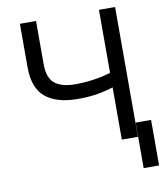

<svg xmlns="http://www.w3.org/2000/svg" viewBox="-94 -783 876 1030"><g transform="rotate(-10 344.0 -268.0)"><path d="M172.9 -707V-470.7Q172.9 -396.5 210.4 -366.2Q248 -335.9 322.3 -335.9Q421.9 -335.9 515.6 -363.8V-707H603.5V0H515.6V-284.7Q468.3 -270 424.3 -262.9Q380.4 -255.9 322.3 -255.9Q206.1 -255.9 145.5 -306.6Q85 -357.4 85 -470.7V-707ZM688.5 170.9H604.5V-77.1H688.5Z"/></g></svg>

Font: Pretendard
Style: Regular
Weight: 400
Designer: Base glyphs from Inter by Rasmus Andersson; Hangeul glyphs from Noto Sans CJK(Source Han Sans) by Jang Soo-young and Kan
Foundry: Kil Hyung-jin
Version: Version 1.309